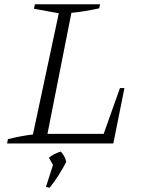

<svg xmlns="http://www.w3.org/2000/svg" viewBox="-20 -671 659 898"><path d="M541 -259H562L510 0H13L17 -20Q48 -28 77.5 -33.5Q107 -39 134 -42L255 -609L139 -630L143 -651H448L444 -632Q370 -616 314 -611L202 -45H465ZM195 203 230 94 290 86Q255 154 212 207ZM237 117 209 67Q231 48 264 38Q283 57 290 86Z"/></svg>

Font: Piazzolla Thin ExtraLight
Style: Italic
Weight: 250
Italic angle: -11.3°
Version: Version 2.005